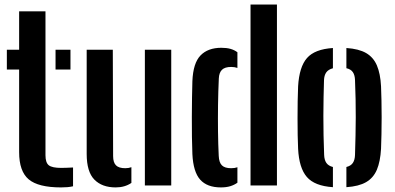

<svg xmlns="http://www.w3.org/2000/svg" viewBox="-20 -820 1747 849"><path d="M10.3 -512.6V-600H64.6V-770H181.1V-133.7Q181.1 -100.4 196 -89Q210.9 -77.6 250.5 -77.6Q264.9 -77.6 276.5 -78.2Q288.1 -78.8 303 -79.4V3.7Q291 6.5 278.1 7.6Q265.2 8.7 249.9 8.7Q149.4 8.7 107 -26.8Q64.6 -62.4 64.6 -147.2V-512.6ZM225.6 -512.6V-600H291.6V-512.6Z M363.3 -139.4V-600H478.8L480.2 -129.7Q480.2 -101.8 492.8 -89Q505.5 -76.2 534 -76.2Q548.8 -76.2 561 -80.7V-11.2Q531.8 8.7 491.5 8.7Q431.1 8.7 397.2 -25.9Q363.3 -60.5 363.3 -139.4ZM620.6 0V-600H737.2V0Z M830.7 -139Q829.2 -172.2 828.7 -214.9Q828.2 -257.5 828.3 -302.4Q828.4 -347.4 829.1 -388.8Q829.7 -430.2 830.7 -461Q833.9 -541 866.7 -574.9Q899.5 -608.7 958.6 -608.7Q982.4 -608.7 999.5 -603.8Q1016.6 -598.9 1029.8 -588.9V-519.6Q1017.6 -524 1002.4 -524Q974.5 -524 961.7 -511.6Q948.9 -499.2 947.6 -473.3Q945 -417 944.1 -356.7Q943.3 -296.3 944 -238.3Q944.8 -180.2 947.2 -130.9Q948.5 -101.4 961.3 -88.8Q974 -76.2 1002.2 -76.2Q1018.1 -76.2 1029.8 -80.4V-12.1Q1015.9 -2.1 998.3 3.3Q980.7 8.7 956.6 8.7Q895.9 8.7 865.1 -25.7Q834.4 -60.1 830.7 -139ZM1087.8 0V-800H1204.6V0Z M1298.2 -162Q1296.9 -186.8 1296.3 -222.3Q1295.7 -257.7 1295.7 -297.2Q1295.7 -336.6 1296.3 -373.6Q1296.9 -410.7 1298.2 -438.4Q1303.2 -524.3 1337.5 -563.4Q1371.8 -602.6 1452.1 -607.7V-518.2Q1431.8 -512.8 1422.6 -499.8Q1413.4 -486.7 1412.7 -465.2Q1411.5 -430 1410.8 -390.1Q1410 -350.2 1409.9 -307.7Q1409.8 -265.2 1410.7 -221.8Q1411.5 -178.3 1413.3 -135.4Q1414 -112.9 1423.1 -99.7Q1432.3 -86.4 1452.1 -81.6V7.7Q1371.2 2.4 1336.8 -37.5Q1302.4 -77.4 1298.2 -162ZM1511.7 7.7V-81.6Q1531.8 -86.6 1540.4 -99.8Q1549.1 -112.9 1549.8 -134.7Q1551.3 -179.7 1552.1 -220.7Q1553 -261.8 1553.1 -301.5Q1553.2 -341.3 1552.4 -381.9Q1551.5 -422.4 1549.8 -466.1Q1549.1 -488 1540.3 -500.9Q1531.6 -513.9 1511.7 -518.4V-607.7Q1566.6 -604.1 1599 -585.4Q1631.3 -566.6 1646.7 -530.4Q1662 -494.3 1664.9 -438.4Q1666.1 -411.9 1666.8 -376.1Q1667.6 -340.4 1667.6 -301.7Q1667.6 -262.9 1666.8 -226.5Q1666.1 -190.1 1664.9 -162Q1661.7 -105.5 1646.4 -69.3Q1631 -33.1 1598.7 -14.5Q1566.4 4.1 1511.7 7.7Z"/></svg>

Font: Big Shoulders Stencil Text Thin
Style: Regular
Weight: 100
Designer: Patric King
Foundry: XO Type Co
Version: Version 2.001